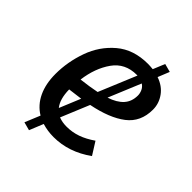

<svg xmlns="http://www.w3.org/2000/svg" viewBox="-188 -709 892 892"><g transform="rotate(45 258.5 -262.5)"><path d="M268 -214 210 -74Q233 -65 262 -65Q299 -65 333 -77Q367 -89 403 -114L442 -52Q353 12 253 12Q214 12 178 1L150 70L109 59L140 -16Q97 -42 74.5 -89.5Q52 -137 52 -202Q52 -281 79.5 -358.5Q107 -436 168 -487.5Q229 -539 323 -539Q336 -539 356 -537L380 -595L421 -584L398 -527Q442 -512 466 -478.5Q490 -445 490 -405Q490 -324 432 -279.5Q374 -235 268 -214ZM153 -266Q206 -272 250 -281L327 -466H322Q246 -466 205 -408Q164 -350 153 -266ZM394 -402Q394 -416 387.5 -430.5Q381 -445 367 -454L301 -295Q347 -310 370.5 -336Q394 -362 394 -402ZM218 -205 148 -196Q149 -133 175 -101Z"/></g></svg>

Font: FiraGO
Style: Italic
Weight: 400
Italic angle: -8°
Designer: bBox Type GmbH
Foundry: bBox Type GmbH
Version: Version 1.001